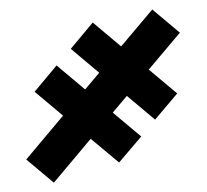

<svg xmlns="http://www.w3.org/2000/svg" viewBox="-44 -597 689 640"><g transform="rotate(-5 300.0 -277.0)"><path d="M573 -465 459 -351.5 546.5 -264 465.5 -183.5 378.5 -270.5 327 -219 414.5 -131.5 333.5 -51.5 246 -138.5 111 -3.5 26 -88.5 161 -223.5 73.5 -311 154 -392 242 -304 293.5 -355.5 206 -443 286.5 -524 374 -436.5 488 -550Z"/></g></svg>

Font: JuliaMono ExtraBold
Style: Regular
Weight: 800
Monospace: yes
Designer: cormullion
Foundry: corm
Version: Version 0.055; ttfautohint (v1.8.4)